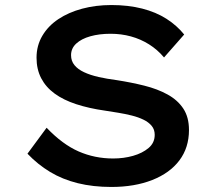

<svg xmlns="http://www.w3.org/2000/svg" viewBox="-20 -732 867 762"><path d="M422 10Q349 10 288.5 -5Q228 -20 179 -49.5Q130 -79 89 -122L165 -225Q228 -159 292 -131Q356 -103 429 -103Q471 -103 508 -113.5Q545 -124 569.5 -144.5Q594 -165 594 -197Q594 -218 582 -232.5Q570 -247 549.5 -257Q529 -267 503 -273.5Q477 -280 449.5 -284.5Q422 -289 396 -293Q333 -302 282.5 -318.5Q232 -335 197 -360.5Q162 -386 143.5 -421.5Q125 -457 125 -503Q125 -551 148 -590Q171 -629 211.5 -656Q252 -683 306 -697.5Q360 -712 422 -712Q489 -712 544 -698Q599 -684 640.5 -657.5Q682 -631 711 -595L631 -504Q605 -535 571.5 -556Q538 -577 499.5 -587.5Q461 -598 419 -598Q374 -598 338.5 -588Q303 -578 282.5 -559Q262 -540 262 -513Q262 -490 275.5 -473.5Q289 -457 313.5 -445.5Q338 -434 371 -426.5Q404 -419 443 -414Q501 -405 553 -392Q605 -379 645 -357Q685 -335 707.5 -301Q730 -267 730 -216Q730 -146 692 -95.5Q654 -45 584 -17.5Q514 10 422 10Z"/></svg>

Font: Lexend Mega Medium
Style: Regular
Weight: 500
Version: Version 1.007